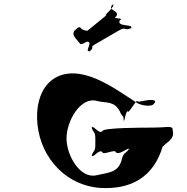

<svg xmlns="http://www.w3.org/2000/svg" viewBox="-20 -1122 965 993"><path d="M769 -462C723 -462 510 -462 510 -444C492 -426 466 -472 456 -464C456 -446 454 -480 454 -462C463 -434 473 -442 473 -406V-373C473 -337 463 -344 454 -317C454 -299 456 -334 456 -316C466 -307 492 -353 510 -335C510 -317 578 -353 578 -335C600 -317 637 -360 651 -352C651 -334 649 -373 649 -355C635 -328 618 -336 610 -298C593 -227 538 -230 481 -216C395 -194 324 -318 324 -406C324 -496 396 -623 481 -600C528 -587 567 -603 599 -548C609 -518 620 -529 620 -499C620 -481 623 -517 623 -499C623 -493 631 -552 642 -546C642 -528 690 -616 690 -598C700 -592 725 -604 759 -605C782 -605 793 -599 769 -579C749 -571 715 -577 693 -587C611 -639 521 -707 423 -733C252 -778 155 -655 174 -476C193 -300 327 -160 501 -150C647 -142 774 -197 823 -370C838 -388 841 -394 804 -410C732 -443 658 -393 658 -319C658 -260 703 -305 759 -305C779 -323 811 -356 837 -378C891 -416 872 -437 872 -459C862 -471 833 -462 769 -462ZM389 -902C396 -892 399 -889 428 -906C466 -911 415 -852 442 -858C471 -875 416 -840 445 -857C476 -885 435 -872 477 -896C506 -913 560 -944 589 -961C637 -989 612 -961 658 -975C687 -992 629 -961 658 -978C671 -998 583 -982 599 -1016C628 -1033 553 -1021 582 -1038C600 -1070 532 -1067 562 -1097C591 -1114 531 -1081 560 -1098C588 -1100 514 -1039 528 -1044C557 -1061 403 -943 432 -960C449 -967 424 -957 401 -973C390 -987 388 -984 364 -962C350 -939 373 -924 389 -902Z"/></svg>

Font: Hussar Przerywany
Style: Regular
Weight: 400
Foundry: Cannot Into Space Fonts
Version: Version 0.982